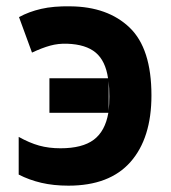

<svg xmlns="http://www.w3.org/2000/svg" viewBox="-20 -577 540 606"><path d="M196 9Q149 9 110.5 0Q72 -9 39 -26V-145Q73 -126 103.5 -117.5Q134 -109 171 -109Q240 -109 276 -136Q312 -163 322 -221H136V-330H321Q313 -385 282 -411Q251 -437 192 -439Q164 -440 138.5 -433Q113 -426 81 -411L40 -523Q71 -540 110 -549Q149 -558 202 -557Q320 -556 389 -490Q458 -424 458 -276Q458 -141 392 -66Q326 9 196 9ZM325 -272Q325 -299 323 -321V-227Q325 -248 325 -272Z"/></svg>

Font: Noto Sans Mono ExtraCondensed
Style: Bold
Weight: 700
Width: 2
Designer: Monotype Design Team
Foundry: Monotype Imaging Inc.
Version: Version 2.014